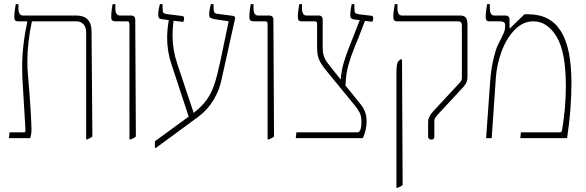

<svg xmlns="http://www.w3.org/2000/svg" viewBox="-20 -667 2827 927"><path d="M426 -8Q419 -1 401 6H396V-509Q396 -536 383 -550Q370 -564 349 -564H134Q112 -460 112 -369Q112 -336 115 -306Q132 -104 132 -37Q132 -20 126 0H23L26 -28H97Q103 -28 103 -39L88 -292Q87 -310 87 -344Q87 -448 112 -563V-564H68Q57 -564 53 -569Q49 -574 49 -585Q49 -609 56 -647H69V-627Q69 -592 91 -592H350Q385 -592 403.5 -572.5Q422 -553 422 -516Z M605 -550Q605 -558 602.5 -561Q600 -564 593 -564H537Q517 -564 517 -582Q517 -599 519 -617Q521 -635 524 -647H537V-627Q537 -592 559 -592H613Q633 -592 633 -571L636 -8Q628 0 611 6H605Z M1115 -578 1051 -289Q1041 -235 1012 -186Q983 -137 937 -103L733 47H728V15L891 -104L808 -356Q787 -418 787 -484Q787 -525 795 -570L764 -574Q752 -575 748 -580Q744 -585 744 -596Q744 -617 752 -647H765V-629Q765 -611 768.5 -606Q772 -601 786 -599L858 -590Q869 -589 869 -579Q869 -571 865 -561L818 -567Q813 -527 813 -498Q813 -427 835 -362L915 -122Q956 -154 978.5 -186Q1001 -218 1014.5 -258Q1028 -298 1044 -372L1084 -564L1013 -575Q1000 -578 995 -581.5Q990 -585 990 -598Q990 -610 993 -625Q996 -640 998 -647H1011V-635Q1011 -615 1014.5 -608Q1018 -601 1031 -600L1101 -591Q1117 -589 1115 -578Z M1272 -550Q1272 -558 1269.5 -561Q1267 -564 1260 -564H1204Q1184 -564 1184 -582Q1184 -599 1186 -617Q1188 -635 1191 -647H1204V-627Q1204 -592 1226 -592H1280Q1300 -592 1300 -571L1303 -8Q1295 0 1278 6H1272Z M1710 -483Q1700 -458 1697 -452Q1674 -395 1662 -352.5Q1650 -310 1648 -254L1720 -165Q1750 -129 1750 -82Q1750 -40 1732 0H1408L1411 -28H1707Q1712 -28 1715 -32Q1718 -36 1720 -41Q1725 -54 1725 -76Q1725 -105 1717.5 -121Q1710 -137 1693 -158L1557 -324Q1530 -357 1520.5 -379.5Q1511 -402 1511 -436V-550Q1511 -558 1508.5 -561Q1506 -564 1499 -564H1437Q1426 -564 1422 -569Q1418 -574 1418 -585Q1418 -609 1425 -647H1438V-627Q1438 -592 1460 -592H1519Q1538 -592 1538 -571V-440Q1538 -414 1543 -398Q1548 -382 1558 -368Q1568 -354 1597 -318L1625 -283Q1628 -327 1641 -369Q1654 -411 1667 -442.5Q1680 -474 1683 -483L1717 -570L1690 -573Q1679 -575 1675 -579.5Q1671 -584 1671 -597Q1671 -614 1678 -647H1691V-629Q1691 -610 1695 -605Q1699 -600 1713 -598L1773 -591Q1782 -590 1782 -579Q1782 -572 1778 -562L1742 -566Z M2047 -7V-80Q2047 -102 2070 -128L2200 -268Q2206 -275 2208 -279.5Q2210 -284 2210 -291V-545Q2210 -564 2191 -564H1898Q1887 -564 1883 -569Q1879 -574 1879 -585Q1879 -609 1886 -647H1899V-627Q1899 -592 1921 -592H2202Q2223 -592 2230 -580.5Q2237 -569 2237 -551V-297Q2237 -280 2232.5 -270Q2228 -260 2218 -248L2091 -111Q2083 -102 2080 -96Q2077 -90 2077 -80V-7Q2077 7 2063 7Q2056 7 2051.5 3Q2047 -1 2047 -7ZM1894 -314Q1894 -343 1897 -356.5Q1900 -370 1907 -375L1917 -382L1921 -378L1924 226Q1917 233 1899 240H1894Z M2347 -280Q2352 -340 2363 -384.5Q2374 -429 2382 -445.5Q2390 -462 2409 -501Q2415 -514 2417 -522.5Q2419 -531 2419 -547Q2419 -556 2412.5 -560Q2406 -564 2390 -564H2344Q2333 -564 2329 -569Q2325 -574 2325 -585Q2325 -609 2332 -647H2345V-627Q2345 -592 2367 -592H2421Q2440 -592 2440 -571V-531L2442 -530L2512 -598H2531Q2637 -598 2688 -516.5Q2739 -435 2739 -268Q2739 -138 2718 0H2492L2495 -28H2680Q2689 -28 2691 -31Q2693 -34 2695 -47Q2712 -149 2712 -252Q2712 -417 2667 -490.5Q2622 -564 2555 -564Q2506 -564 2466.5 -524.5Q2427 -485 2403 -422Q2379 -359 2374 -291L2354 0H2327Z"/></svg>

Font: Noto Serif Hebrew NarrowThin
Style: Regular
Weight: 250
Width: 4
Designer: Monotype Design Team
Foundry: Monotype Imaging Inc.
Version: Version 1.000